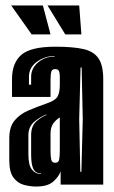

<svg xmlns="http://www.w3.org/2000/svg" viewBox="-20 -676 418 703"><path d="M112 7Q91 7 68 1Q45 -5 29.5 -25.5Q14 -46 14 -89V-170Q14 -212 34 -235.5Q54 -259 85 -272Q116 -285 150 -297Q181 -307 190 -321.5Q199 -336 199 -365V-397Q199 -408 196 -415.5Q193 -423 182 -423Q171 -423 168 -414Q165 -404 165 -384V-321H24V-386Q24 -446 58.5 -475.5Q93 -505 183 -505Q247 -505 285 -496.5Q323 -488 340.5 -462.5Q358 -437 358 -386V0H202V-49Q196 -30 175.5 -11.5Q155 7 112 7ZM86 -366H94V-395Q94 -426 119.5 -447.5Q145 -469 180 -469V-471Q145 -471 115.5 -450Q86 -429 86 -395ZM274 -47H278L283 -240L279 -429H275L270 -240ZM130 -39V-41Q111 -41 102.5 -57Q94 -73 94 -111V-181Q94 -215 113.5 -232Q133 -249 150 -255V-257Q130 -250 107 -231.5Q84 -213 84 -181V-111Q84 -71 97 -55Q110 -39 130 -39ZM182 -80Q195 -80 197 -93.5Q199 -107 199 -127V-246Q184 -237 174.5 -223Q165 -209 165 -186V-121Q165 -104 167.5 -92Q170 -80 182 -80ZM96 -550 21 -656H137L165 -550ZM219 -550 154 -656H270L278 -550Z"/></svg>

Font: Alumni Sans Inline One
Style: Regular
Weight: 400
Designer: Robert E. Leuschke
Foundry: Robert E. Leuschke
Version: Version 1.100; ttfautohint (v1.8.3)